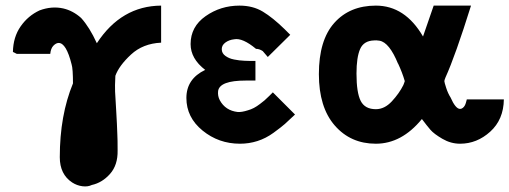

<svg xmlns="http://www.w3.org/2000/svg" viewBox="-20 -502 1815 684"><path d="M26 -317Q27 -370 53.5 -408Q80 -446 121 -465Q164 -481 205 -472Q240 -464 269 -438Q299 -405 325 -348Q412 -481 554 -482V-350Q489 -347 446.5 -307.5Q404 -268 391 -232Q389 -194 390 -175.5Q391 -157 394 -107Q397 -57 398 -23Q399 -7 399 34Q400 86 372 117.5Q344 149 307 157Q293 164 273.5 161.5Q254 159 237 148Q193 119 193 58Q193 -91 240 -205V-202Q240 -258 235 -273Q216 -349 189 -349Q180 -349 170.5 -339.5Q161 -330 159 -310H40Z M644 -153Q644 -221 711 -253Q659 -293 659 -345Q659 -407 712.5 -444.5Q766 -482 833 -482Q881 -482 916.5 -460.5Q952 -439 994 -398L1014 -378L934 -299L916 -320Q904 -328 892 -328Q844 -368 814 -362Q796 -360 783 -350.5Q770 -341 770 -327Q770 -319 773.5 -313Q777 -307 783.5 -302.5Q790 -298 797 -295Q804 -292 814 -290Q824 -288 832.5 -287Q841 -286 851.5 -285.5Q862 -285 867.5 -285Q873 -285 881 -285Q889 -285 890 -285V-215H855Q763 -215 757 -178Q755 -160 763 -145Q783 -108 827 -103Q841 -102 863 -109Q874 -112 884.5 -117.5Q895 -123 906 -131.5Q917 -140 922.5 -144.5Q928 -149 939.5 -160.5Q951 -172 952 -173L1031 -94Q1008 -72 995 -60.5Q982 -49 954.5 -29Q927 -9 897 0.5Q867 10 835 10Q759 10 701.5 -37Q644 -84 644 -153Z M1116 -238Q1116 -359 1171 -420.5Q1226 -482 1319 -482Q1423 -482 1487 -372Q1521 -469 1525 -482H1658Q1602 -303 1567 -226Q1563 -216 1563 -213Q1563 -209 1569.5 -189Q1576 -169 1585 -155Q1603 -114 1619 -114Q1624 -114 1628.5 -117.5Q1633 -121 1635.5 -125.5Q1638 -130 1639.5 -135Q1641 -140 1642 -144L1643 -148H1775Q1774 -76 1726.5 -33Q1679 10 1619 10Q1586 10 1556 -7.5Q1526 -25 1513.5 -39.5Q1501 -54 1483 -78Q1411 10 1319 10Q1229 10 1172.5 -55Q1116 -120 1116 -238ZM1250 -240Q1250 -172 1265 -142.5Q1280 -113 1319 -113Q1350 -113 1376 -141Q1402 -169 1417 -199Q1418 -202 1420 -207Q1422 -212 1422 -213Q1413 -244 1398 -276V-275Q1367 -351 1332 -357Q1319 -359 1313 -358Q1276 -357 1263 -327.5Q1250 -298 1250 -240Z"/></svg>

Font: Coval
Style: ExtraBold
Weight: 800
Foundry: Context Ltd
Version: Version 001.000